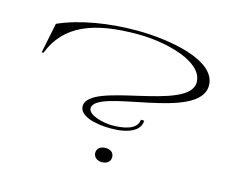

<svg xmlns="http://www.w3.org/2000/svg" viewBox="-101 -864 1264 1030"><g transform="rotate(15 531.0 -349.5)"><path d="M540 -171C636 -171 702 -201 702 -258H684C679 -202 607 -189 540 -189C496 -189 407 -209 407 -248C407 -362 989 -330 989 -529C989 -671 717 -715 538 -715C388 -715 228 -690 110 -637L76 -470H86C152 -640 309 -697 549 -697C708 -697 921 -644 921 -529C921 -366 363 -387 363 -248C363 -197 442 -171 540 -171ZM540 16C568 16 587 1 587 -24C587 -49 568 -63 540 -63C514 -63 493 -49 493 -24C493 1 514 16 540 16Z"/></g></svg>

Font: Sprat Extended Light
Style: Regular
Weight: 300
Width: 9
Designer: Ethan Nakache
Foundry: Collletttivo
Version: Version 2.000;Glyphs 3.2 (3217)